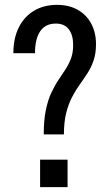

<svg xmlns="http://www.w3.org/2000/svg" viewBox="-20 -770 443 790"><path d="M160 -217Q160 -275 168.5 -316.5Q177 -358 191 -388Q205 -418 220.5 -441Q236 -464 250 -485.5Q264 -507 272.5 -530.5Q281 -554 281 -585Q281 -626 263 -649.5Q245 -673 210 -673Q167 -673 145.5 -641.5Q124 -610 124 -551H35Q35 -612 57 -656.5Q79 -701 119.5 -725.5Q160 -750 215 -750Q264 -750 300 -729.5Q336 -709 355.5 -672.5Q375 -636 375 -588Q375 -551 365.5 -522.5Q356 -494 341 -470.5Q326 -447 309 -423.5Q292 -400 277 -371.5Q262 -343 252.5 -305.5Q243 -268 243 -217ZM145 0V-113H258V0Z"/></svg>

Font: Instrument Sans Condensed Medium
Style: Regular
Weight: 500
Width: 3
Designer: Rodrigo Fuenzalida
Foundry: fragTYPE
Version: Version 1.000;gftools[0.9.28]